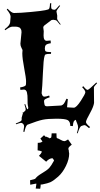

<svg xmlns="http://www.w3.org/2000/svg" viewBox="-20 -870 624 1194"><path d="M306.2 113.8Q285.6 114.7 267.1 135.7L222.2 99.1Q235.8 85.9 241.2 72.8Q229 66.4 213.9 64.9L214.8 18.1H219.2Q234.9 18.1 244.1 9.8L231 -8.3L253.9 -29.3L264.2 -18.1Q264.2 -20 265.1 -21L286.1 -12.2L284.2 -9.3Q286.6 -9.3 296.9 -13.2Q300.3 -14.6 301.3 -41H331.1Q331.1 -12.2 334 -11.2Q342.8 -8.8 357.2 -0.5Q371.6 7.8 379.6 7.8Q387.7 7.8 403.3 -2.9L426.3 29.8Q405.3 45.4 405.3 53.2Q405.3 61 408.2 66.9V72.8Q410.2 80.1 410.2 85Q410.2 120.6 390.1 161.9Q370.1 203.1 341.8 228.3Q313.5 253.4 295.2 262Q276.9 270.5 243.2 276.9Q235.8 276.9 232.9 277.8V279.8Q232.9 289.1 230 303.7L202.1 302.7Q206.1 277.3 206.1 274.9V273.9L207 272.9L203.1 272Q200.2 272 168 278.8L167 251Q197.3 244.1 199.5 241Q201.7 237.8 205.8 233.6Q210 229.5 213.4 226.3Q216.8 223.1 222.9 219Q229 214.8 232.2 212.9Q235.4 210.9 242.2 206.5Q249 202.1 262.5 193.6Q275.9 185.1 286.4 174.1Q296.9 163.1 315.9 128.9V127.9Q313.5 121.6 306.2 113.8ZM298.8 -850.1 297.9 -835.9Q297.9 -819.8 300.3 -816.2Q302.7 -812.5 308.1 -811Q313.5 -809.6 316.4 -809.3Q319.3 -809.1 321.3 -809.6Q328.1 -811 349.1 -836.9L354 -834Q331.1 -806.2 331.1 -798.8L335.9 -772.9Q335.9 -762.2 335.4 -754.2Q335 -746.1 356.9 -719.2L354 -715.8Q338.4 -735.8 333.3 -740.5Q328.1 -745.1 322.8 -745.1L311 -747.1Q307.6 -747.1 299.8 -745.1L254.9 -710.9Q249 -705.1 249 -699.2L252 -675.8L251 -648.9Q251 -632.3 256.1 -624.3Q261.2 -616.2 270.3 -616.2Q279.3 -616.2 294.9 -618.2L295.9 -601.1Q271 -597.2 264.9 -589.8Q258.8 -582.5 258.8 -568.4Q258.8 -554.2 264.9 -550.3Q271 -546.4 297.9 -545.9L296.9 -535.2Q271.5 -535.2 264.6 -532Q257.8 -528.8 256.8 -520Q250.5 -502.9 246.8 -414.8Q243.2 -326.7 238.8 -290Q238.8 -287.6 242.9 -278.3Q247.1 -269 256.8 -269Q266.6 -269 285.6 -275.9L289.1 -265.1Q258.3 -254.9 254.9 -247.1Q253.9 -244.1 253.9 -236.8L256.8 -220.2Q258.3 -209 272.9 -209L360.8 -213.9Q370.6 -217.3 376.7 -224.6Q382.8 -231.9 393.1 -255.9L401.9 -253.9Q397 -212.9 397 -204.1Q397 -202.1 403.3 -202.1H405.8L439 -200.2Q454.6 -200.2 482.7 -243.2Q510.7 -286.1 510.7 -296.6Q510.7 -307.1 490.7 -328.1L498 -334Q516.6 -311 524.4 -311Q532.2 -311 579.1 -356.9L584 -353Q564 -331.5 564 -327.1L564.9 -230Q562 -207.5 542 -170.9Q514.6 -122.1 514.6 -111.3Q514.6 -100.6 540 -80.1L533.7 -73.2Q512.7 -91.8 506.1 -91.8Q499.5 -91.8 484.9 -85.9Q475.1 -80.6 462.9 -41L458 -42Q465.8 -65.9 465.8 -77.6Q465.8 -89.4 459.2 -104Q452.6 -118.7 451.7 -125Q442.9 -122.6 438.7 -114.7Q434.6 -106.9 433.1 -85.9L417 -86.9Q417 -114.3 401.1 -123Q385.3 -131.8 331.1 -131.8Q276.9 -131.8 245.8 -125.5Q214.8 -119.1 149.9 -94.2Q139.2 -85.9 131.8 -49.8L125 -50.8Q129.9 -76.2 129.9 -81.8Q129.9 -87.4 128.9 -90.6Q127.9 -93.8 127.2 -95Q126.5 -96.2 124 -99.1Q118.2 -106 111.3 -106Q104.5 -106 80.1 -97.2L78.1 -102.1Q101.1 -111.3 107.2 -115.2Q113.3 -119.1 114.7 -124V-138.2Q115.2 -141.6 123 -168Q123 -168.9 116.7 -172.9L124 -169.9L136.7 -181.2Q139.6 -184.1 139.6 -190.7Q139.6 -197.3 131.8 -221.2L136.7 -223.1Q145.5 -196.3 149.9 -189.9Q155.8 -192.9 155.8 -198.5Q155.8 -204.1 153.3 -213.1Q150.9 -222.2 151.4 -250Q151.9 -277.8 147.5 -295.4Q143.1 -313 127.9 -313Q124.5 -313 106.9 -311L105 -326.2Q136.7 -331.5 140.6 -340.8Q142.1 -344.2 142.1 -364.5Q142.1 -384.8 130.4 -446Q118.7 -507.3 118.7 -538.1L120.1 -559.1Q120.1 -560.1 113.5 -572.5Q106.9 -585 106.9 -598.1L113.8 -668.9Q113.8 -682.6 110.4 -687.7Q106.9 -692.9 105.2 -695.6Q103.5 -698.2 98.6 -699.7Q93.8 -701.2 91.8 -702.1Q86.9 -704.1 76.2 -704.1H55.7Q42.5 -704.1 12.7 -682.1L8.8 -688Q28.8 -703.6 34.9 -712.2Q41 -720.7 43 -730L45.9 -766.1Q45.9 -782.7 22 -811L26.9 -815.9Q52.7 -789.1 66.9 -789.1Q105 -789.1 173.6 -795.7Q242.2 -802.2 261.5 -806.6Q280.8 -811 283.2 -813Q290 -817.9 291 -849.1Z"/></svg>

Font: Eater Caps
Style: Regular
Weight: 400
Version: Version 001.002